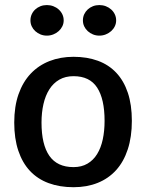

<svg xmlns="http://www.w3.org/2000/svg" viewBox="-20 -741 586 770"><path d="M37.1 -249.5Q37.1 -314 54.4 -363.3Q71.8 -412.6 103.3 -445.8Q134.8 -479 178.5 -496.1Q222.2 -513.2 274.9 -513.2Q329.1 -513.2 372.6 -497.3Q416 -481.4 446.3 -449.2Q476.6 -417 492.7 -368.9Q508.8 -320.8 508.8 -256.3Q508.8 -191.9 492.4 -142.1Q476.1 -92.3 445.6 -58.6Q415 -24.9 371.8 -7.6Q328.6 9.8 274.9 9.8Q219.2 9.8 175 -6.6Q130.9 -22.9 100.3 -55.4Q69.8 -87.9 53.5 -136.5Q37.1 -185.1 37.1 -249.5ZM274.9 -70.8Q307.1 -70.8 330.8 -84.7Q354.5 -98.6 369.6 -123.3Q384.8 -147.9 392.1 -181.9Q399.4 -215.8 399.4 -256.3Q399.4 -343.8 369.6 -389.6Q339.8 -435.5 274.9 -435.5Q242.2 -435.5 218 -421.6Q193.8 -407.7 178 -382.8Q162.1 -357.9 154.3 -323.7Q146.5 -289.6 146.5 -249.5Q146.5 -161.1 178 -116Q209.5 -70.8 274.9 -70.8ZM168 -598.1Q154.3 -598.1 142.3 -603Q130.4 -607.9 121.3 -616.2Q112.3 -624.5 107.2 -635.5Q102.1 -646.5 102.1 -659.2Q102.1 -672.4 107.2 -683.6Q112.3 -694.8 121.3 -703.1Q130.4 -711.4 142.3 -716.1Q154.3 -720.7 168 -720.7Q181.6 -720.7 193.8 -716.1Q206.1 -711.4 215.3 -703.1Q224.6 -694.8 230 -683.6Q235.4 -672.4 235.4 -659.2Q235.4 -646.5 230 -635.5Q224.6 -624.5 215.3 -616.2Q206.1 -607.9 193.8 -603Q181.6 -598.1 168 -598.1ZM378.4 -598.1Q364.7 -598.1 352.8 -603Q340.8 -607.9 331.8 -616.2Q322.8 -624.5 317.6 -635.5Q312.5 -646.5 312.5 -659.2Q312.5 -672.4 317.6 -683.6Q322.8 -694.8 331.8 -703.1Q340.8 -711.4 352.8 -716.1Q364.7 -720.7 378.4 -720.7Q392.1 -720.7 404.3 -716.1Q416.5 -711.4 425.8 -703.1Q435.1 -694.8 440.4 -683.6Q445.8 -672.4 445.8 -659.2Q445.8 -646.5 440.4 -635.5Q435.1 -624.5 425.8 -616.2Q416.5 -607.9 404.3 -603Q392.1 -598.1 378.4 -598.1Z"/></svg>

Font: Basic
Style: Regular
Weight: 400
Designer: Magnus Gaarde
Foundry: Magnus Gaarde
Version: Version 1.003; ttfautohint (v1.1) -l 6 -r 16 -G 0 -x 16 -D l